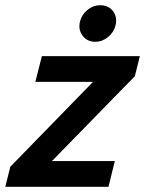

<svg xmlns="http://www.w3.org/2000/svg" viewBox="-47 -715 555 735"><path d="M-26.7 0 -7.5 -76.7 309.2 -401.7H88.3L113.3 -500H488.3L469.2 -423.3L151.7 -98.3H392.5L368.3 0ZM318.3 -555Q286.7 -555 269.2 -578.3Q251.7 -601.7 259.2 -632.5Q265.8 -659.2 287.9 -677.1Q310 -695 335.8 -695Q368.3 -695 385.8 -672.1Q403.3 -649.2 395 -616.7Q388.3 -590.8 366.2 -572.9Q344.2 -555 318.3 -555Z"/></svg>

Font: Funnel Sans SemiBold
Style: Italic
Weight: 600
Italic angle: -14.036°
Designer: NORD ID, Kristian Moeller
Foundry: Dicotype
Version: Version 1.000